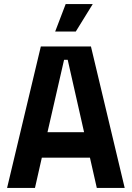

<svg xmlns="http://www.w3.org/2000/svg" viewBox="-20 -930 652 950"><path d="M15 0 182 -700H430L597 0H459L425 -150H187L153 0ZM215 -276H396L315 -634H297ZM253 -774 305 -910H439L355 -774Z"/></svg>

Font: Space Mono
Style: Bold
Weight: 700
Monospace: yes
Designer: Colophon Foundry + Benjamin Critton
Foundry: Colophon Foundry & Benjamin Critton
Version: Version 1.003; ttfautohint (v1.8.4.7-5d5b)